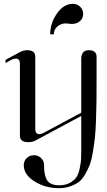

<svg xmlns="http://www.w3.org/2000/svg" viewBox="-20 -742 557 1002"><path d="M261 -563H242Q242 -622 277.5 -672Q313 -722 360 -722Q383 -722 398.5 -706.5Q414 -691 414 -670Q414 -659 410 -648.5Q406 -638 391.5 -627.5Q377 -617 354 -617Q349 -617 338 -618.5Q327 -620 323 -620Q300 -620 280.5 -604.5Q261 -589 261 -563ZM442 -480Q484 -480 484 -446Q484 -446 484 -329Q484 -259 483.5 -214Q483 -169 481 -113Q479 -57 475 -21.5Q471 14 464 55.5Q457 97 447 121.5Q437 146 422 171.5Q407 197 388 210Q369 223 343.5 231.5Q318 240 287 240Q217 240 160.5 205Q104 170 104 120Q104 98 119.5 83Q135 68 157 68Q179 68 194.5 83Q210 98 210 120Q210 142 212 157Q214 172 221 189.5Q228 207 245 216Q262 225 289 225Q322 225 345 212Q368 199 379 182.5Q390 166 396 137Q402 108 403 90Q404 72 404 42V-137L164 -8Q148 0 127 0Q84 0 84 -34V-409Q84 -436 63 -436Q50 -436 36 -428L9 -413V-430L84 -470Q102 -480 122 -480Q164 -480 164 -446V-70Q164 -42 185 -42Q197 -42 212 -51L404 -154V-438Q404 -454 413 -467Q422 -480 442 -480Z"/></svg>

Font: kawoszeh
Style: Medium
Weight: 500
Version: Version 000.030